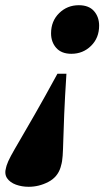

<svg xmlns="http://www.w3.org/2000/svg" viewBox="-114 -463 404 737"><path d="M160 -256.5Q122 -256.5 102 -279Q82 -301.5 82 -335Q82 -382 113 -412.5Q144 -443 188.5 -443Q227 -443 246.8 -420.5Q266.5 -398 266.5 -364.5Q266.5 -317.5 235.5 -287Q204.5 -256.5 160 -256.5ZM-90.5 179.5 -88.5 172Q-84 157.5 -72 135.2Q-60 113 -37.5 74.8Q-15 36.5 20.2 -25Q55.5 -86.5 106.5 -180H141Q135 -86.5 132.5 -25Q130 36.5 129 74.8Q128 113 126.5 135.2Q125 157.5 120.5 172L118.5 179.5Q107 217 71.2 235.5Q35.5 254 -4 254Q-30 254 -52.8 245.8Q-75.5 237.5 -86.8 221Q-98 204.5 -90.5 179.5Z"/></svg>

Font: Newsreader 16pt ExtraBold
Style: Italic
Weight: 800
Italic angle: -17°
Designer: Hugues Gentile
Foundry: Production Type
Version: Version 1.003; ttfautohint (v1.8.3)